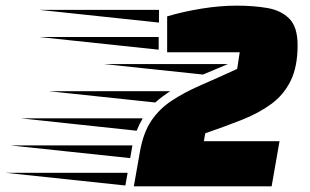

<svg xmlns="http://www.w3.org/2000/svg" viewBox="-270 -660 1098 680"><path d="M322 -475V-602Q379 -619 444 -629.5Q509 -640 568 -640Q629 -640 677.5 -631.5Q726 -623 755 -593.5Q784 -564 784 -500Q784 -424 759.5 -374Q735 -324 690.5 -291.5Q646 -259 586.5 -235.5Q527 -212 457 -188L452 -160H720L692 0H204L226 -125Q238 -191 266 -232.5Q294 -274 337.5 -303Q381 -332 439.5 -357.5Q498 -383 570 -416L579 -475ZM293 -580 -130 -625H293ZM292 -484 -132 -529H292ZM537 -433 449 -396 99 -433ZM333 -337Q319 -328 305.5 -318Q292 -308 280 -297L-97 -337ZM235 -241V-240Q223 -220 214 -197L-197 -241ZM191 -100 -233 -145H199ZM174 -3 -250 -48H182Z"/></svg>

Font: Faster One
Style: Regular
Weight: 400
Designer: Eduardo Rodriguez Tunni
Foundry: Eduardo Rodriguez Tunni
Version: Version 1.003; ttfautohint (v1.8.4.7-5d5b);gftools[0.9.23]